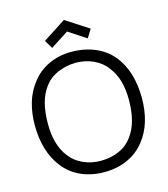

<svg xmlns="http://www.w3.org/2000/svg" viewBox="-139 -1077 1051 1200"><g transform="rotate(-15 387.0 -477.0)"><path d="M272 -819 239.5 -873 387.5 -969 535.5 -873 502 -819 387.5 -894ZM124 -104Q41.5 -210.5 41.5 -381Q41.5 -457 61 -524.2Q80.5 -591.5 124 -646Q168 -703.5 234.8 -734Q301.5 -764.5 380 -764.5Q464 -764.5 534.2 -734.8Q604.5 -705 651 -646Q730.5 -544 732.5 -375Q732.5 -207 651 -104Q605.5 -45 537.5 -14.8Q469.5 15.5 387.5 15.5Q304.5 15.5 236.8 -14.8Q169 -45 124 -104ZM588.5 -151Q651 -233 651 -382.5Q651 -519.5 588.5 -598Q556.5 -643 502.5 -667.5Q449 -691.5 387.5 -691.5Q356.5 -691 327.8 -684.8Q299 -678.5 271.5 -667Q217.5 -643.5 184.5 -598Q123 -517.5 123 -367.5Q123 -229.5 184.5 -151Q217 -106.5 270 -82.5Q324 -58.5 383.5 -58.5Q446.5 -58.5 500.5 -81.5Q528 -93 549.8 -110.5Q571.5 -128 588.5 -151Z"/></g></svg>

Font: Russisch Sans
Style: Regular
Weight: 400
Designer: Michael Sharanda (font) & Cristiano Sobral (main changes)
Foundry: Michael Sharanda
Version: Version 2.00;October 25, 2020;FontCreator 13.0.0.2681 64-bit